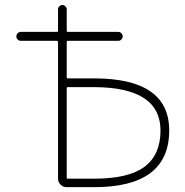

<svg xmlns="http://www.w3.org/2000/svg" viewBox="-20 -775 747 774"><path d="M249 -462.9Q249 -459 253.9 -459H359.4Q662.1 -459 662.1 -249Q662.1 -20.5 359.4 -20.5H248Q234.4 -20.5 224.1 -30.8Q213.9 -41 213.9 -54.7V-605.5Q213.9 -610.4 209 -610.4H64.5Q56.6 -610.4 51.3 -615.7Q45.9 -621.1 45.9 -628.4Q45.9 -635.7 51.3 -641.1Q56.6 -646.5 64.5 -646.5H209Q213.9 -646.5 213.9 -650.4V-737.3Q213.9 -744.1 219.2 -749.5Q224.6 -754.9 231.4 -754.9Q238.3 -754.9 243.7 -749.5Q249 -744.1 249 -737.3V-650.4Q249 -646.5 253.9 -646.5H457Q463.9 -646.5 469.2 -641.1Q474.6 -635.7 474.6 -628.4Q474.6 -621.1 469.2 -615.7Q463.9 -610.4 457 -610.4H253.9Q249 -610.4 249 -605.5ZM253.9 -423.8Q249 -423.8 249 -419.9V-58.6Q249 -54.7 253.9 -54.7H359.4Q499 -54.7 563 -103Q627 -151.4 627 -249Q627 -422.9 359.4 -423.8Z"/></svg>

Font: Gen Jyuu Gothic ExtraLight
Style: Regular
Weight: 100
Designer: [Source Han Sans]
Ryoko NISHIZUKA  (kana & ideographs); Paul D. Hunt (Latin, Greek & Cyrillic); Wenlong ZHANG  (bopomofo
Version: Version 1.002.20150607